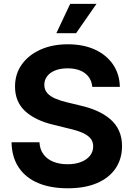

<svg xmlns="http://www.w3.org/2000/svg" viewBox="-20 -968 694 998"><path d="M332 10.7Q243.2 10.7 178.2 -16.6Q113.3 -43.9 77.4 -97.4Q41.5 -150.9 40 -228.5H185.1Q187 -191.4 206.1 -165.8Q225.1 -140.1 257.3 -127.2Q289.6 -114.3 331.1 -114.3Q371.1 -114.3 401.1 -126Q431.2 -137.7 447.8 -158.7Q464.4 -179.7 464.4 -207Q464.4 -231.9 450 -249Q435.5 -266.1 407.5 -278.3Q379.4 -290.5 337.9 -299.8L258.8 -319.3Q163.1 -341.8 110.6 -390.4Q58.1 -439 58.1 -518.1Q58.1 -584 93.5 -633.3Q128.9 -682.6 190.7 -710.2Q252.4 -737.8 332.5 -737.8Q413.6 -737.8 473.9 -710Q534.2 -682.1 567.9 -632.3Q601.6 -582.5 603 -516.6H459.5Q455.6 -562 421.6 -587.4Q387.7 -612.8 331.5 -612.8Q293.9 -612.8 266.6 -601.8Q239.3 -590.8 224.9 -571.5Q210.4 -552.2 210.4 -527.3Q210.4 -501.5 225.8 -484.1Q241.2 -466.8 268.3 -455.3Q295.4 -443.8 329.1 -436L395.5 -419.9Q443.8 -409.2 484.1 -391.4Q524.4 -373.5 553.7 -348.1Q583 -322.8 598.6 -288.1Q614.3 -253.4 614.3 -209Q614.3 -142.1 580.6 -92.5Q546.9 -43 483.9 -16.1Q420.9 10.7 332 10.7ZM272.9 -795.4 344.7 -947.8H481.4L375.5 -795.4Z"/></svg>

Font: Inter 18pt
Style: Bold
Weight: 700
Designer: Rasmus Andersson
Foundry: rsms
Version: Version 4.001;git-66647c0bb